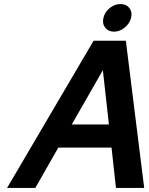

<svg xmlns="http://www.w3.org/2000/svg" viewBox="-20 -932 737 952"><path d="M490 -584 336 -315H520ZM15 0 444 -730H604L695 0H555L533 -200H269L155 0ZM577 -912Q606 -912 621.5 -892Q637 -872 630 -844Q623 -815 598 -795Q573 -775 545 -775Q517 -775 501.5 -795Q486 -815 493 -844Q500 -873 524.5 -892.5Q549 -912 577 -912Z"/></svg>

Font: Miedinger
Style: Bold-Italic
Weight: 700
Italic angle: -13°
Version: Version 001.000